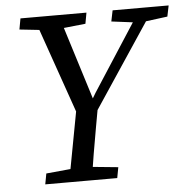

<svg xmlns="http://www.w3.org/2000/svg" viewBox="-50 -719 754 768"><g transform="rotate(-5 327.5 -335.0)"><path d="M52 -626 60 -670H325L317 -626L194 -613H172ZM101 0 109 -43 246 -56H266L398 -43L390 0ZM259 -252 113 -670H213L324 -315H314L333 -347L542 -670H596L318 -252ZM197 0 255 -310H341Q332 -259 322.5 -207Q313 -155 304.5 -103.5Q296 -52 288 0ZM421 -626 430 -670H655L646 -626L546 -613H524Z"/></g></svg>

Font: Source Serif 4 18pt
Style: Italic
Weight: 400
Italic angle: -12°
Designer: Frank Grießhammer
Foundry: Adobe Systems Incorporated
Version: Version 4.004;hotconv 1.0.116;makeotfexe 2.5.65601